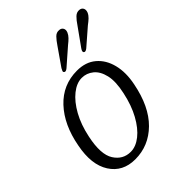

<svg xmlns="http://www.w3.org/2000/svg" viewBox="-181 -716 824 824"><g transform="rotate(-45 230.5 -304.0)"><path d="M250 -438.5Q302.5 -438.5 336.2 -410Q370 -381.5 382.2 -332.8Q394.5 -284 382 -223Q360 -110.5 300 -51.2Q240 8 158 8Q82.5 8 45 -50.5Q7.5 -109 27 -207.5Q46.5 -313 105.2 -375.8Q164 -438.5 250 -438.5ZM167 -28.5Q198.5 -28.5 229.5 -53Q260.5 -77.5 285.2 -122.5Q310 -167.5 323 -229Q336 -288 327 -326.2Q318 -364.5 294.8 -383.2Q271.5 -402 242.5 -402Q211.5 -402 180 -377Q148.5 -352 123.5 -307Q98.5 -262 86 -201.5Q67 -111.5 93.5 -70Q120 -28.5 167 -28.5ZM388 -573Q401.5 -593.5 414 -605.5Q426.5 -617.5 442.5 -615.5Q454 -614 458.8 -604.8Q463.5 -595.5 458.5 -582.5Q453.5 -571 443.8 -561.8Q434 -552.5 421 -543L345.5 -477.5Q333 -467.5 326.5 -474Q323.5 -478 325.5 -483.2Q327.5 -488.5 331.5 -494ZM265.5 -572Q279.5 -593 291.5 -605.2Q303.5 -617.5 320 -615.5Q331.5 -614.5 336.8 -605.5Q342 -596.5 337 -583.5Q332.5 -572.5 323 -562.8Q313.5 -553 300.5 -543L225 -477Q212.5 -467 206.5 -473.5Q203 -476.5 205 -481.8Q207 -487 210.5 -493Z"/></g></svg>

Font: Fraunces 144pt SuperSoft Light
Style: Italic
Weight: 300
Italic angle: -16°
Version: Version 1.000;[b76b70a41]